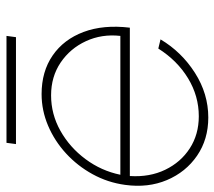

<svg xmlns="http://www.w3.org/2000/svg" viewBox="-64 -610 678 607"><g transform="rotate(-90 275.5 -306.0)"><path d="M208 13Q139 13 87.2 -22.5Q35.5 -58 10.2 -117.8Q-15 -177.5 -5 -250Q2.5 -305 28.8 -352.8Q55 -400.5 94.5 -436.8Q134 -473 182.2 -493.5Q230.5 -514 282 -514Q353.5 -514 404.2 -479Q455 -444 478.5 -381.2Q502 -318.5 492 -235H23Q19 -172.5 42.8 -123.2Q66.5 -74 110.5 -45.5Q154.5 -17 212 -17Q276 -17 332 -51Q388 -85 426 -145L455 -138Q415.5 -71.5 349.2 -29.2Q283 13 208 13ZM27 -265H466Q472.5 -323.5 449.5 -373.5Q426.5 -423.5 381.8 -453.8Q337 -484 278 -484Q218.5 -484 166 -454.5Q113.5 -425 76.5 -375.2Q39.5 -325.5 27 -265ZM128 -625H466L462 -595H124Z"/></g></svg>

Font: Urbanist Thin
Style: Italic
Weight: 100
Italic angle: -8°
Designer: Corey Hu
Foundry: Corey Hu
Version: Version 1.321; ttfautohint (v1.8.4.7-5d5b)